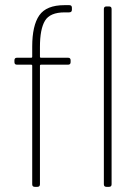

<svg xmlns="http://www.w3.org/2000/svg" viewBox="-20 -725 535 745"><path d="M135 -543V-505Q135 -501 139 -501H244Q254 -501 254 -491V-484Q254 -474 244 -474H139Q135 -474 135 -470V-10Q135 0 125 0H115Q105 0 105 -10V-470Q105 -474 101 -474H46Q36 -474 36 -484V-491Q36 -501 46 -501H101Q105 -501 105 -505V-544Q105 -626 132.5 -665.5Q160 -705 230 -705H249Q259 -705 259 -695V-687Q259 -677 248 -677H231Q174 -677 154.5 -644.5Q135 -612 135 -543ZM383 -10V-690Q383 -700 393 -700H403Q413 -700 413 -690V-10Q413 0 403 0H393Q383 0 383 -10Z"/></svg>

Font: Barlow Semi Condensed Thin
Style: Regular
Weight: 250
Width: 4
Designer: Jeremy Tribby
Foundry: Tribby Type
Version: Version 1.408